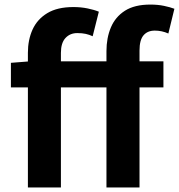

<svg xmlns="http://www.w3.org/2000/svg" viewBox="-20 -832 794 852"><path d="M103.8 0V-597.9Q103.8 -655.2 124.5 -701Q145.3 -746.7 189.9 -773.7Q234.4 -800.7 305.8 -800.7Q339.3 -800.7 368.7 -794.6Q398.1 -788.6 418.6 -780.1L391.2 -671.1Q376.7 -678 360.7 -681.6Q344.7 -685.2 322.8 -685.2Q290.9 -685.2 270.6 -663.4Q250.3 -641.5 250.3 -597.6V0ZM452.4 0V-605.1Q452.4 -663.3 472 -710.1Q491.5 -756.8 534.3 -784.3Q577.2 -811.7 647.1 -811.7Q680.5 -811.7 707.7 -806Q734.9 -800.3 753.9 -793.1L727.1 -683.3Q698.2 -696.2 667 -696.2Q634.7 -696.2 616.9 -675.3Q599.1 -654.4 599.1 -607.9V0ZM28.4 -444.1V-553.2L112.3 -559.8H705.2V-444.1Z"/></svg>

Font: Noto Sans SC Thin
Style: Regular
Weight: 100
Designer: Ryoko NISHIZUKA 西塚涼子 (kana, bopomofo & ideographs); Paul D. Hunt (Latin, Greek & Cyrillic); Sandoll Communications 산돌커뮤니
Foundry: Adobe
Version: Version 2.004-H2;hotconv 1.0.118;makeotfexe 2.5.65603